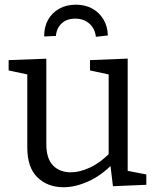

<svg xmlns="http://www.w3.org/2000/svg" viewBox="-20 -778 660 807"><path d="M247 9Q180.7 9 137.7 -32.2Q94.7 -73.3 94.7 -158.3V-477L104.7 -463L16.3 -482V-525.3L174.7 -531.3V-172.3Q174.7 -111.7 202.7 -82.7Q230.7 -53.7 277.7 -53.7Q314.7 -53.7 358 -73.7Q401.3 -93.7 443.3 -136.3L436.7 -118.3V-479L446.7 -463L358.3 -482V-525.3L516.7 -531.7V-48.7L504.7 -62.3L595 -44.7V-1.3L454.7 4.7L442.7 -94.3L454.3 -89.7Q404.7 -39.3 350.3 -15.2Q296 9 247 9ZM298.7 -758.3Q338 -758.3 367.7 -742Q397.3 -725.7 414.8 -696.5Q432.3 -667.3 433.3 -629L383 -623.3Q379 -658.3 355.3 -679Q331.7 -699.7 296.3 -699.7Q261.3 -699.7 239.7 -680.2Q218 -660.7 215 -627L165.7 -624.7Q165.3 -664.3 181.8 -694.3Q198.3 -724.3 228.7 -741.3Q259 -758.3 298.7 -758.3Z"/></svg>

Font: Bitter Thin
Style: Regular
Weight: 100
Designer: Sol Matas, and Bitter project Authors
Foundry: Sol Matas
Version: Version 2.002